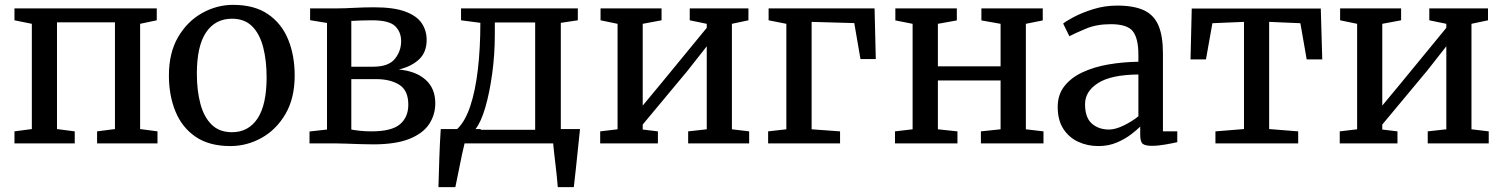

<svg xmlns="http://www.w3.org/2000/svg" viewBox="-20 -590 6184 790"><path d="M39.5 0V-49.5L111 -59V-492L39.5 -506.5V-555.5H625V-506.5L556.5 -492V-59L628 -49.5V0H379.5V-49.5L453 -59V-498H214.5V-59L287.5 -49.5V0Z M675 -279.5Q675 -373 713 -437.8Q751 -502.5 811.5 -536.2Q872 -570 939 -570Q1027 -570 1083 -531.5Q1139 -493 1165.8 -427.2Q1192.5 -361.5 1192.5 -279.5Q1192.5 -185.5 1154.5 -120.8Q1116.5 -56 1056 -22.5Q995.5 11 928 11Q840.5 11 784.5 -27.5Q728.5 -66 701.8 -131.8Q675 -197.5 675 -279.5ZM934.5 -46Q1002 -46 1039.5 -102.2Q1077 -158.5 1077 -272Q1077 -340.5 1063 -395.2Q1049 -450 1017.8 -481.5Q986.5 -513 934.5 -513Q866 -513 828 -457Q790 -401 790 -287Q790 -217.5 804.5 -163Q819 -108.5 850.8 -77.2Q882.5 -46 934.5 -46Z M1515.5 4Q1492 4 1461.8 3Q1431.5 2 1403.8 1Q1376 0 1360 0H1253.5V-49L1325.5 -57V-495.5L1256 -507V-555.5H1368.5Q1393.5 -555.5 1437.8 -557.8Q1482 -560 1519.5 -560Q1600 -560 1647.2 -542.5Q1694.5 -525 1715 -494.8Q1735.5 -464.5 1735.5 -426Q1735.5 -374.5 1703.8 -345.2Q1672 -316 1621 -304Q1691 -297.5 1731 -262Q1771 -226.5 1771 -165Q1771 -118 1746 -79.8Q1721 -41.5 1665 -18.8Q1609 4 1515.5 4ZM1425.5 -315.5H1514.5Q1578.5 -315.5 1604.5 -347.5Q1630.5 -379.5 1630.5 -420.5Q1630.5 -458.5 1605.8 -482.5Q1581 -506.5 1510.5 -506.5Q1489 -506.5 1467 -505.8Q1445 -505 1425.5 -504ZM1508 -49.5Q1591.5 -49.5 1625.8 -78.8Q1660 -108 1660 -159Q1660 -218 1623 -241.2Q1586 -264.5 1527 -264.5H1425.5V-57Q1437 -54.5 1460 -52Q1483 -49.5 1508 -49.5Z M1784 180Q1785.5 127.5 1787.5 64.8Q1789.5 2 1793.5 -59H1861Q1893.5 -89.5 1914.8 -152.8Q1936 -216 1946.2 -304Q1956.5 -392 1956.5 -496L1877 -506.5V-555.5H2357.5V-506.5L2287.5 -496V-59H2366.5Q2363 -25.5 2358.5 17.8Q2354 61 2349.5 104Q2345 147 2341 180H2275Q2272 139.5 2265.8 88.5Q2259.5 37.5 2256 0H1891.5Q1886.5 19 1881 45.5Q1875.5 72 1870 99.5Q1864.5 127 1860 148.8Q1855.5 170.5 1853.5 180ZM1960 -59 1956 -56H2182V-497.5H2016V-448.5Q2016 -366 2005.2 -287.2Q1994.5 -208.5 1976.8 -147.8Q1959 -87 1936.5 -59Z M2449.5 0V-49.5L2521 -58V-492L2451 -506.5V-555.5H2702V-506.5L2624.5 -492V-155.5L2697.5 -243.5L2888 -475.5V-492L2818 -506.5V-555.5H3059.5V-506.5L2991.5 -492V-58L3062.5 -49.5V0H2811.5V-49.5L2888 -58V-399.5L2809 -299L2624.5 -77.5V-57L2687 -49.5V0Z M3142.5 -555.5H3578.5L3583.5 -347H3520.5L3495 -495L3319.5 -500V-58L3436.5 -49.5V0H3140.5V-49.5L3215.5 -58V-492L3142.5 -506.5Z M3662.5 0V-49.5L3735 -58V-492L3664 -506V-555.5H3917V-506L3839 -492V-317H4097V-492L4018 -506V-555.5H4270.5V-506L4201 -492V-58L4273.5 -49.5V0H4016V-49.5L4097 -58V-259H3839V-58L3919.5 -49.5V0Z M4332 -150Q4332 -200.5 4359.5 -235.5Q4387 -270.5 4434 -292.5Q4481 -314.5 4540.5 -324.8Q4600 -335 4664 -336V-364.5Q4664 -432 4641.2 -461.2Q4618.5 -490.5 4550 -490.5Q4492 -490.5 4448 -472Q4404 -453.5 4380 -441L4354.5 -493Q4364.5 -502 4397.8 -519.8Q4431 -537.5 4478 -552.2Q4525 -567 4576.5 -567Q4646.5 -567 4687.8 -547.2Q4729 -527.5 4747 -484.2Q4765 -441 4765 -370.5V-49.5H4824V-5Q4807 -1 4775.8 4.5Q4744.5 10 4719.5 10Q4693 10 4682.2 2Q4671.5 -6 4671.5 -36V-69Q4659 -56.5 4634.5 -37.5Q4610 -18.5 4575.8 -3.8Q4541.5 11 4499.5 11Q4454.5 11 4416.5 -6.5Q4378.5 -24 4355.2 -59.8Q4332 -95.5 4332 -150ZM4543 -57Q4569.5 -57 4603.8 -73.8Q4638 -90.5 4664 -111.5V-283.5Q4551.5 -282.5 4498 -248.2Q4444.5 -214 4444.5 -161.5Q4444.5 -106 4472.5 -81.5Q4500.5 -57 4543 -57Z M4981 0V-49.5L5098.5 -59V-500L4968.5 -494.5L4942 -345.5H4878.5L4883.5 -555H5414.5L5420.5 -345.5H5356.5L5330.5 -494.5L5202 -500V-59L5321.5 -49.5V0Z M5492.5 0V-49.5L5564 -58V-492L5494 -506.5V-555.5H5745V-506.5L5667.5 -492V-155.5L5740.5 -243.5L5931 -475.5V-492L5861 -506.5V-555.5H6102.5V-506.5L6034.5 -492V-58L6105.5 -49.5V0H5854.5V-49.5L5931 -58V-399.5L5852 -299L5667.5 -77.5V-57L5730 -49.5V0Z"/></svg>

Font: Merriweather
Style: Regular
Weight: 400
Designer: Eben Sorkin
Foundry: Eben Sorkin
Version: Version 2.100; ttfautohint (v1.7.19-72a1) -l 8 -r 50 -G 200 